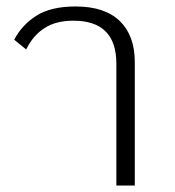

<svg xmlns="http://www.w3.org/2000/svg" viewBox="-20 -574 542 594"><path d="M340 0V-377Q340 -510 207 -510Q153 -510 117.5 -487Q82 -464 61 -421L24 -451Q47 -496 92 -525Q137 -554 214 -554Q304 -554 350.5 -509Q397 -464 397 -382V0Z"/></svg>

Font: IBM Plex Sans Thai Looped Light
Style: Regular
Weight: 300
Designer: Mike Abbink, Paul van der Laan, Pieter van Rosmalen, Ben Mitchell, Mark Frömberg
Foundry: Bold Monday
Version: Version 1.1